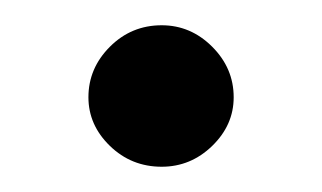

<svg xmlns="http://www.w3.org/2000/svg" viewBox="-20 -417 255 152"><path d="M50 -340Q50 -363 67 -380Q84 -397 108 -397Q131 -397 148 -380Q165 -363 165 -340Q165 -318 148 -301.5Q131 -285 108 -285Q84 -285 67 -301.5Q50 -318 50 -340Z"/></svg>

Font: Kodchasan
Style: Regular
Weight: 400
Version: Version 1.000; ttfautohint (v1.6)